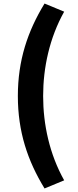

<svg xmlns="http://www.w3.org/2000/svg" viewBox="-20 -861 440 1086"><path d="M232 205 343 159C260 11 224 -157 224 -318C224 -478 260 -647 343 -795L232 -841C136 -684 81 -519 81 -318C81 -116 136 48 232 205Z"/></svg>

Font: Noto Sans JP Black
Style: Regular
Weight: 900
Designer: Ryoko NISHIZUKA  (kana, bopomofo & ideographs); Paul D. Hunt (Latin, Greek & Cyrillic); Sandoll Communications , Soo-you
Foundry: Adobe
Version: Version 2.002;hotconv 1.0.116;makeotfexe 2.5.65601